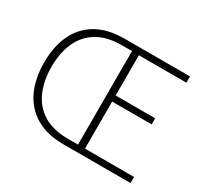

<svg xmlns="http://www.w3.org/2000/svg" viewBox="-148 -937 1215 1145"><g transform="rotate(30 460.0 -364.0)"><path d="M405 0Q291 0 214.5 -45.5Q138 -91 99.5 -173.5Q61 -256 61 -366Q61 -477 99.5 -558Q138 -639 215 -683.5Q292 -728 407 -728H856V-685H529V-408H801V-366H529V-42H867V0ZM411 -42H481V-686H411Q309 -686 242.5 -645.5Q176 -605 144 -533Q112 -461 112 -366Q112 -271 144 -197.5Q176 -124 242.5 -83Q309 -42 411 -42Z"/></g></svg>

Font: Noto Sans JP ExtraLight
Style: Regular
Weight: 250
Designer: Ryoko NISHIZUKA  (kana, bopomofo & ideographs); Paul D. Hunt (Latin, Greek & Cyrillic); Sandoll Communications , Soo-you
Foundry: Adobe
Version: Version 2.004-H2;hotconv 1.0.118;makeotfexe 2.5.65603